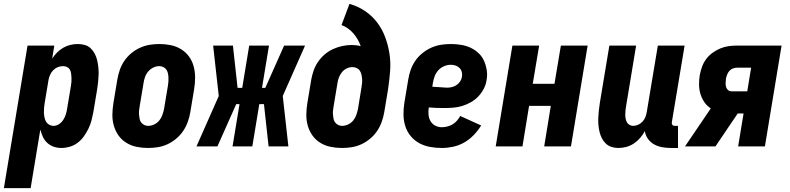

<svg xmlns="http://www.w3.org/2000/svg" viewBox="-56 -755 4076 990"><path d="M-36 215 86 -520H224L213 -453Q224 -470 238.5 -484.5Q253 -499 270.5 -509Q288 -519 307 -523.5Q326 -528 345 -528Q364 -528 381.5 -523Q399 -518 411.5 -506Q424 -494 432.5 -478Q441 -462 445 -444.5Q449 -427 451 -408.5Q453 -390 452.5 -371Q452 -352 450 -333Q448 -314 445 -295L425 -175Q421 -154 415.5 -133Q410 -112 400 -91.5Q390 -71 376.5 -52Q363 -33 344.5 -19Q326 -5 304 1.5Q282 8 261 8Q240 8 221 1.5Q202 -5 187.5 -18.5Q173 -32 165 -49.5Q157 -67 152 -87L102 215ZM220 -106Q235 -106 248.5 -115Q262 -124 270.5 -137.5Q279 -151 283.5 -165.5Q288 -180 290 -194L310 -314Q312 -325 312.5 -335.5Q313 -346 312.5 -356.5Q312 -367 310.5 -377.5Q309 -388 304 -396.5Q299 -405 289.5 -409.5Q280 -414 269 -414Q255 -414 241.5 -408.5Q228 -403 218 -392.5Q208 -382 202 -368.5Q196 -355 194 -342L174 -222Q172 -209 171 -197Q170 -185 170.5 -173Q171 -161 173.5 -149Q176 -137 181.5 -127.5Q187 -118 197.5 -112Q208 -106 220 -106Z M707 8Q677 8 648 2Q619 -4 595 -19Q571 -34 555 -56.5Q539 -79 531 -107Q523 -135 523.5 -164.5Q524 -194 529 -225L549 -345Q553 -369 561.5 -394Q570 -419 585 -441Q600 -463 621 -480.5Q642 -498 666.5 -509Q691 -520 716 -524Q741 -528 766 -528Q796 -528 825 -522Q854 -516 878 -501Q902 -486 918.5 -463.5Q935 -441 942.5 -413Q950 -385 950 -355.5Q950 -326 945 -295L925 -175Q921 -151 912 -126Q903 -101 888 -79Q873 -57 852 -39.5Q831 -22 807 -11Q783 0 757.5 4Q732 8 707 8ZM708 -106Q724 -106 739.5 -113.5Q755 -121 765.5 -134Q776 -147 781.5 -163Q787 -179 790 -194L810 -314Q812 -325 812.5 -336Q813 -347 812.5 -357.5Q812 -368 809.5 -378.5Q807 -389 801 -397Q795 -405 785.5 -409.5Q776 -414 765 -414Q749 -414 734 -406.5Q719 -399 708 -386Q697 -373 691.5 -357Q686 -341 684 -326L664 -206Q662 -195 661 -184Q660 -173 661 -162.5Q662 -152 664 -141.5Q666 -131 672.5 -123Q679 -115 688 -110.5Q697 -106 708 -106Z M1431 0H1329L1305 -218H1281L1245 0H1143L1179 -218H1162L1065 0H957L1072 -260L1043 -520H1145L1169 -302H1193L1229 -520H1331L1295 -302H1312L1409 -520H1517L1402 -260Z M1707 8Q1677 8 1648 2Q1619 -4 1595 -19Q1571 -34 1555 -56.5Q1539 -79 1531 -107Q1523 -135 1523.5 -164.5Q1524 -194 1529 -225L1549 -345Q1553 -368 1561.5 -392Q1570 -416 1584.5 -437Q1599 -458 1619 -475Q1639 -492 1662.5 -502.5Q1686 -513 1710 -518Q1734 -523 1758 -523Q1770 -523 1781.5 -521.5Q1793 -520 1804 -517Q1791 -554 1766 -583Q1741 -612 1705 -626L1746 -735Q1789 -723 1825.5 -698.5Q1862 -674 1888 -640Q1914 -606 1929.5 -565Q1945 -524 1952 -479.5Q1959 -435 1955.5 -388.5Q1952 -342 1945 -295L1925 -175Q1921 -151 1912 -126Q1903 -101 1888 -79Q1873 -57 1852 -39.5Q1831 -22 1807 -11Q1783 0 1757.5 4Q1732 8 1707 8ZM1708 -106Q1724 -106 1739.5 -113.5Q1755 -121 1765.5 -134Q1776 -147 1781.5 -163Q1787 -179 1790 -194L1808 -305Q1810 -316 1811 -327.5Q1812 -339 1811 -350Q1810 -361 1807.5 -371.5Q1805 -382 1799 -391Q1793 -400 1782.5 -404.5Q1772 -409 1761 -409Q1746 -409 1731.5 -402Q1717 -395 1707 -382.5Q1697 -370 1691.5 -355.5Q1686 -341 1684 -326L1664 -206Q1662 -195 1661 -184Q1660 -173 1661 -162.5Q1662 -152 1664 -141.5Q1666 -131 1672.5 -123Q1679 -115 1688 -110.5Q1697 -106 1708 -106Z M2222 8Q2191 8 2161 2.5Q2131 -3 2105.5 -17Q2080 -31 2061.5 -53.5Q2043 -76 2034 -104Q2025 -132 2024.5 -162.5Q2024 -193 2029 -225L2049 -345Q2053 -370 2061.5 -394.5Q2070 -419 2085 -441Q2100 -463 2121.5 -480.5Q2143 -498 2167.5 -509Q2192 -520 2217.5 -524Q2243 -528 2268 -528Q2294 -528 2320 -524Q2346 -520 2369 -509.5Q2392 -499 2410.5 -482Q2429 -465 2439 -443Q2449 -421 2453.5 -395Q2458 -369 2453 -343Q2450 -320 2439 -298.5Q2428 -277 2411.5 -259Q2395 -241 2373 -228.5Q2351 -216 2328.5 -209Q2306 -202 2283 -200Q2260 -198 2238 -198Q2217 -198 2196.5 -198.5Q2176 -199 2155 -201Q2152 -183 2153.5 -164.5Q2155 -146 2163.5 -131Q2172 -116 2187.5 -107.5Q2203 -99 2222 -99Q2236 -99 2250 -102.5Q2264 -106 2277 -113.5Q2290 -121 2300 -132.5Q2310 -144 2317 -157L2425 -108Q2409 -82 2387 -59Q2365 -36 2338 -20.5Q2311 -5 2281 1.5Q2251 8 2222 8ZM2250 -303Q2262 -303 2274.5 -306Q2287 -309 2298 -316.5Q2309 -324 2316.5 -335Q2324 -346 2326 -359Q2328 -372 2325 -384Q2322 -396 2313.5 -404.5Q2305 -413 2293 -417Q2281 -421 2268 -421Q2251 -421 2233.5 -413.5Q2216 -406 2203.5 -392Q2191 -378 2185 -361Q2179 -344 2176 -327L2173 -308Q2183 -307 2192 -306.5Q2201 -306 2211 -305.5Q2221 -305 2230.5 -304Q2240 -303 2250 -303Z M2500 0 2586 -520H2724L2691 -323H2803L2836 -520H2974L2888 0H2750L2784 -209H2672L2638 0Z M3133 8Q3114 8 3097 2.5Q3080 -3 3067.5 -15Q3055 -27 3047 -43Q3039 -59 3035 -76.5Q3031 -94 3029.5 -112.5Q3028 -131 3029 -149.5Q3030 -168 3032 -187Q3034 -206 3037 -225L3086 -520H3224L3172 -206Q3170 -195 3169 -184.5Q3168 -174 3168 -163.5Q3168 -153 3170 -143Q3172 -133 3176.5 -124.5Q3181 -116 3190 -111Q3199 -106 3209 -106Q3222 -106 3235 -112Q3248 -118 3257.5 -128.5Q3267 -139 3272 -152Q3277 -165 3279 -178L3336 -520H3474L3408 -124Q3407 -116 3411 -111Q3415 -106 3423 -106H3440V8H3404Q3380 8 3358 4Q3336 0 3317 -10.5Q3298 -21 3285 -39Q3272 -57 3269 -79Q3259 -60 3244.5 -43.5Q3230 -27 3212 -15Q3194 -3 3173.5 2.5Q3153 8 3133 8Z M3476 0 3609 -196Q3589 -209 3576 -228Q3563 -247 3556 -269.5Q3549 -292 3548.5 -317Q3548 -342 3552 -367Q3556 -388 3563.5 -409.5Q3571 -431 3584.5 -449.5Q3598 -468 3617 -482Q3636 -496 3657.5 -505Q3679 -514 3700.5 -517Q3722 -520 3744 -520H3974L3888 0H3750L3778 -170H3748L3708 -111L3633 0ZM3716 -284H3797L3817 -406H3744Q3733 -406 3722 -401.5Q3711 -397 3704 -388.5Q3697 -380 3693 -369.5Q3689 -359 3687 -348Q3686 -337 3685.5 -327Q3685 -317 3687.5 -307.5Q3690 -298 3697.5 -291Q3705 -284 3716 -284Z"/></svg>

Font: Iosevka Curly Heavy
Style: Italic
Weight: 900
Italic angle: -9°
Monospace: yes
Designer: Belleve Invis
Foundry: Belleve Invis
Version: Version 22.1.2; ttfautohint (v1.8.4)